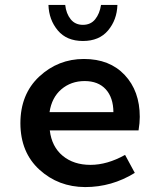

<svg xmlns="http://www.w3.org/2000/svg" viewBox="-20 -740 640 772"><path d="M174.8 -720.2H242.2Q246.1 -685.1 264.2 -662.6Q282.2 -640.1 313.5 -640.1Q344.7 -640.1 362.8 -662.6Q380.9 -685.1 386.2 -720.2H452.1Q450.2 -660.2 414.6 -617.7Q378.9 -575.2 313.5 -575.2Q248 -575.2 212.4 -617.7Q176.8 -660.2 174.8 -720.2ZM436 -289.1Q435.5 -347.7 405.3 -380.9Q375 -414.1 320.3 -414.1Q265.6 -414.1 226.6 -380.9Q188 -347.7 179.2 -289.1ZM322.3 12.2Q214.8 11.7 138.7 -57.6Q62.5 -127 62 -244.1Q62 -361.3 137.7 -432.1Q213.9 -502.9 317.4 -502.9Q420.9 -502.9 481.4 -438.5Q542 -374 542 -270Q542 -246.1 537.1 -215.8H180.2Q188 -149.9 232.4 -113.3Q276.4 -77.1 343.8 -77.1Q411.1 -77.1 482.9 -117.2L522 -44.9Q429.7 12.2 322.3 12.2Z"/></svg>

Font: SourceCodePro-Semibold
Style: Regular
Weight: 600
Monospace: yes
Designer: Paul D. Hunt
Foundry: Adobe Systems Incorporated
Version: Version 1.009;PS 1.000;hotconv 1.0.70;makeotf.lib2.5.5900